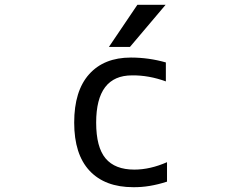

<svg xmlns="http://www.w3.org/2000/svg" viewBox="-20 -778 1040 810"><path d="M559.6 -757.8H678.7L528.3 -580.1H439.5ZM385.7 -260.7Q385.7 -157.2 425.3 -109.9Q464.8 -62.5 546.9 -62.5Q613.3 -62.5 684.6 -93.8V-11.7Q609.4 12.7 542 11.7Q422.9 11.7 357.9 -57.6Q293 -127 293 -260.7Q293 -394.5 356 -464.8Q418.9 -535.2 532.2 -535.2Q607.4 -535.2 679.7 -514.6V-434.6Q607.4 -460.9 537.1 -460Q385.7 -460 385.7 -260.7Z"/></svg>

Font: GenEi Gothic M Regular
Style: Regular
Weight: 400
Designer: o_tamon (Modified); [Source Han Sans]
Ryoko NISHIZUKA  (kana & ideographs); Paul D. Hunt (Latin, Greek & Cyrillic); Wenl
Version: Version 1.1a;Original Version 1.004